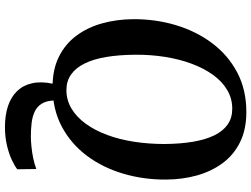

<svg xmlns="http://www.w3.org/2000/svg" viewBox="-137 -656 990 756"><g transform="rotate(90 358.0 -278.0)"><path d="M480 197.5Q433.5 197.5 397.5 185.5Q361.5 173.5 338.5 149.5Q315.5 125.5 307.8 90.5Q300 55.5 309.5 9.5L375.5 2.5Q376.5 33.5 388 52.2Q399.5 71 419.2 80.2Q439 89.5 464.2 92.5Q489.5 95.5 518.5 95.5Q534 95.5 557 93.2Q580 91 603.8 86Q627.5 81 645.5 74L646.5 149Q634 159 610.2 170.2Q586.5 181.5 553.2 189.5Q520 197.5 480 197.5ZM322 10Q253.5 10 203.2 -15Q153 -40 120.5 -83.8Q88 -127.5 72 -185Q56 -242.5 55.5 -307Q55 -395.5 79 -475.5Q103 -555.5 149.8 -618Q196.5 -680.5 264.8 -716.8Q333 -753 421 -753Q490 -753 540.2 -728Q590.5 -703 622.8 -659Q655 -615 670.8 -558.5Q686.5 -502 687 -439Q688 -350.5 664.2 -269.5Q640.5 -188.5 593.8 -125.8Q547 -63 478.8 -26.5Q410.5 10 322 10ZM334.5 -44.5Q374.5 -44.5 408 -64.8Q441.5 -85 467.5 -121Q493.5 -157 511.5 -205.5Q529.5 -254 538.2 -311.2Q547 -368.5 547 -431Q546.5 -494 538 -543.5Q529.5 -593 512.8 -627.2Q496 -661.5 470 -679.5Q444 -697.5 408 -697.5Q368 -697.5 334.2 -677.5Q300.5 -657.5 274.8 -621.8Q249 -586 231 -537.8Q213 -489.5 204 -432.8Q195 -376 195.5 -315Q196 -250.5 204.5 -200.5Q213 -150.5 230.2 -115.8Q247.5 -81 273.5 -62.8Q299.5 -44.5 334.5 -44.5Z"/></g></svg>

Font: Merriweather 20pt SemiBold
Style: Italic
Weight: 600
Italic angle: -7.8°
Version: Version 2.101